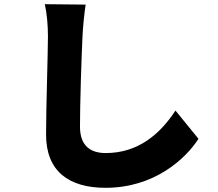

<svg xmlns="http://www.w3.org/2000/svg" viewBox="-20 -823 1040 917"><path d="M389 -801 194 -803C204 -758 209 -703 209 -649C209 -574 200 -306 200 -180C200 -5 309 74 484 74C717 74 866 -64 928 -160L818 -295C745 -183 640 -92 485 -92C417 -92 362 -122 362 -218C362 -328 369 -544 374 -649C376 -693 382 -754 389 -801Z"/></svg>

Font: ChiuKong Gothic MN Heavy
Style: Regular
Weight: 900
Designer: Ryoko NISHIZUKA 西塚涼子 (kana, bopomofo & ideographs); Paul D. Hunt (Latin, Greek & Cyrillic); Sandoll Communications 산돌커뮤니
Foundry: Adobe
Version: Version 1.300